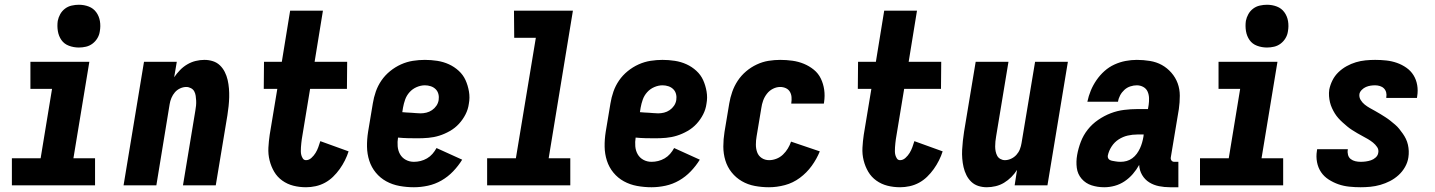

<svg xmlns="http://www.w3.org/2000/svg" viewBox="-20 -780 6040 808"><path d="M30 0V-114H151L199 -406H108V-520H356L289 -114H380V0ZM312 -580Q290 -580 270 -587.5Q250 -595 238.5 -611.5Q227 -628 223.5 -649Q220 -670 223 -692Q226 -707 233.5 -720.5Q241 -734 253.5 -743.5Q266 -753 281.5 -756.5Q297 -760 312 -760Q334 -760 353.5 -752.5Q373 -745 385 -728.5Q397 -712 400.5 -691Q404 -670 400 -648Q398 -633 390 -619.5Q382 -606 369.5 -596.5Q357 -587 342 -583.5Q327 -580 312 -580Z M500 0 586 -520H724L713 -455Q724 -471 737.5 -485Q751 -499 768 -509Q785 -519 803.5 -523.5Q822 -528 840 -528Q859 -528 876 -522.5Q893 -517 905.5 -505Q918 -493 926 -477Q934 -461 938 -443.5Q942 -426 943.5 -407.5Q945 -389 944.5 -370.5Q944 -352 942 -333Q940 -314 937 -295L888 0H750L802 -314Q804 -325 805 -335.5Q806 -346 805.5 -356.5Q805 -367 803.5 -377Q802 -387 797.5 -395.5Q793 -404 783.5 -409Q774 -414 764 -414Q751 -414 738 -408Q725 -402 716 -391.5Q707 -381 701.5 -368Q696 -355 694 -342L638 0Z M1268 8Q1240 8 1214.5 1.5Q1189 -5 1168 -20Q1147 -35 1134 -57Q1121 -79 1114.5 -105Q1108 -131 1109.5 -158.5Q1111 -186 1115 -213L1147 -406H1090L1091 -520H1166L1201 -735H1339L1304 -520H1441L1440 -406H1285L1250 -194Q1249 -186 1248 -177.5Q1247 -169 1246.5 -160.5Q1246 -152 1246 -143.5Q1246 -135 1248 -127.5Q1250 -120 1254.5 -113Q1259 -106 1268 -106Q1280 -106 1290.5 -115.5Q1301 -125 1308 -136.5Q1315 -148 1319.5 -160.5Q1324 -173 1328 -186L1447 -143Q1441 -124 1431.5 -105Q1422 -86 1409.5 -68.5Q1397 -51 1381.5 -36Q1366 -21 1347.5 -11Q1329 -1 1308.5 3.5Q1288 8 1268 8Z M1722 8Q1691 8 1661 2.5Q1631 -3 1605.5 -17Q1580 -31 1561.5 -53.5Q1543 -76 1534 -104Q1525 -132 1524.5 -162.5Q1524 -193 1529 -225L1549 -345Q1553 -370 1561.5 -394.5Q1570 -419 1585 -441Q1600 -463 1621.5 -480.5Q1643 -498 1667.5 -509Q1692 -520 1717.5 -524Q1743 -528 1768 -528Q1794 -528 1820 -524Q1846 -520 1869 -509.5Q1892 -499 1910.5 -482Q1929 -465 1939 -443Q1949 -421 1953.5 -395Q1958 -369 1953 -343Q1950 -320 1939 -298.5Q1928 -277 1911.5 -259Q1895 -241 1873 -228.5Q1851 -216 1828.5 -209Q1806 -202 1783 -200Q1760 -198 1738 -198Q1717 -198 1696.5 -198.5Q1676 -199 1655 -201Q1652 -183 1653.5 -164.5Q1655 -146 1663.5 -131Q1672 -116 1687.5 -107.5Q1703 -99 1722 -99Q1736 -99 1750 -102.5Q1764 -106 1777 -113.5Q1790 -121 1800 -132.5Q1810 -144 1817 -157L1925 -108Q1909 -82 1887 -59Q1865 -36 1838 -20.5Q1811 -5 1781 1.5Q1751 8 1722 8ZM1750 -303Q1762 -303 1774.5 -306Q1787 -309 1798 -316.5Q1809 -324 1816.5 -335Q1824 -346 1826 -359Q1828 -372 1825 -384Q1822 -396 1813.5 -404.5Q1805 -413 1793 -417Q1781 -421 1768 -421Q1751 -421 1733.5 -413.5Q1716 -406 1703.5 -392Q1691 -378 1685 -361Q1679 -344 1676 -327L1673 -308Q1683 -307 1692 -306.5Q1701 -306 1711 -305.5Q1721 -305 1730.5 -304Q1740 -303 1750 -303Z M2030 0V-114H2151L2235 -621H2144L2143 -735H2391L2289 -114H2380V0Z M2722 8Q2691 8 2661 2.5Q2631 -3 2605.5 -17Q2580 -31 2561.5 -53.5Q2543 -76 2534 -104Q2525 -132 2524.5 -162.5Q2524 -193 2529 -225L2549 -345Q2553 -370 2561.5 -394.5Q2570 -419 2585 -441Q2600 -463 2621.5 -480.5Q2643 -498 2667.5 -509Q2692 -520 2717.5 -524Q2743 -528 2768 -528Q2794 -528 2820 -524Q2846 -520 2869 -509.5Q2892 -499 2910.5 -482Q2929 -465 2939 -443Q2949 -421 2953.5 -395Q2958 -369 2953 -343Q2950 -320 2939 -298.5Q2928 -277 2911.5 -259Q2895 -241 2873 -228.5Q2851 -216 2828.5 -209Q2806 -202 2783 -200Q2760 -198 2738 -198Q2717 -198 2696.5 -198.5Q2676 -199 2655 -201Q2652 -183 2653.5 -164.5Q2655 -146 2663.5 -131Q2672 -116 2687.5 -107.5Q2703 -99 2722 -99Q2736 -99 2750 -102.5Q2764 -106 2777 -113.5Q2790 -121 2800 -132.5Q2810 -144 2817 -157L2925 -108Q2909 -82 2887 -59Q2865 -36 2838 -20.5Q2811 -5 2781 1.5Q2751 8 2722 8ZM2750 -303Q2762 -303 2774.5 -306Q2787 -309 2798 -316.5Q2809 -324 2816.5 -335Q2824 -346 2826 -359Q2828 -372 2825 -384Q2822 -396 2813.5 -404.5Q2805 -413 2793 -417Q2781 -421 2768 -421Q2751 -421 2733.5 -413.5Q2716 -406 2703.5 -392Q2691 -378 2685 -361Q2679 -344 2676 -327L2673 -308Q2683 -307 2692 -306.5Q2701 -306 2711 -305.5Q2721 -305 2730.5 -304Q2740 -303 2750 -303Z M3216 8Q3186 8 3156.5 2.5Q3127 -3 3102 -17.5Q3077 -32 3059 -54.5Q3041 -77 3032.5 -105Q3024 -133 3024 -163.5Q3024 -194 3029 -225L3049 -345Q3053 -369 3061.5 -393.5Q3070 -418 3084.5 -440Q3099 -462 3119.5 -479.5Q3140 -497 3164.5 -508.5Q3189 -520 3214 -524Q3239 -528 3263 -528Q3289 -528 3314.5 -524.5Q3340 -521 3363 -511.5Q3386 -502 3405 -486.5Q3424 -471 3434.5 -449Q3445 -427 3448.5 -402Q3452 -377 3448 -350L3447 -344H3310V-346Q3312 -359 3311 -371.5Q3310 -384 3304 -394Q3298 -404 3287 -409Q3276 -414 3263 -414Q3248 -414 3233 -406.5Q3218 -399 3207.5 -385.5Q3197 -372 3191.5 -356.5Q3186 -341 3184 -326L3164 -206Q3161 -189 3161 -171.5Q3161 -154 3166.5 -139Q3172 -124 3185.5 -115Q3199 -106 3217 -106Q3232 -106 3247.5 -112Q3263 -118 3275 -129.5Q3287 -141 3295.5 -155Q3304 -169 3309 -184L3430 -143Q3417 -111 3396 -82Q3375 -53 3346 -31.5Q3317 -10 3283 -1Q3249 8 3216 8Z M3768 8Q3740 8 3714.5 1.5Q3689 -5 3668 -20Q3647 -35 3634 -57Q3621 -79 3614.5 -105Q3608 -131 3609.5 -158.5Q3611 -186 3615 -213L3647 -406H3590L3591 -520H3666L3701 -735H3839L3804 -520H3941L3940 -406H3785L3750 -194Q3749 -186 3748 -177.5Q3747 -169 3746.5 -160.5Q3746 -152 3746 -143.5Q3746 -135 3748 -127.5Q3750 -120 3754.5 -113Q3759 -106 3768 -106Q3780 -106 3790.5 -115.5Q3801 -125 3808 -136.5Q3815 -148 3819.5 -160.5Q3824 -173 3828 -186L3947 -143Q3941 -124 3931.5 -105Q3922 -86 3909.5 -68.5Q3897 -51 3881.5 -36Q3866 -21 3847.5 -11Q3829 -1 3808.5 3.5Q3788 8 3768 8Z M4133 8Q4114 8 4097 2.5Q4080 -3 4067.5 -15Q4055 -27 4047 -43Q4039 -59 4035 -76.5Q4031 -94 4029.5 -112.5Q4028 -131 4029 -149.5Q4030 -168 4032 -187Q4034 -206 4037 -225L4086 -520H4224L4172 -206Q4170 -195 4169 -184.5Q4168 -174 4168 -163.5Q4168 -153 4170 -143Q4172 -133 4176.5 -124.5Q4181 -116 4190 -111Q4199 -106 4209 -106Q4222 -106 4235 -112Q4248 -118 4257.5 -128.5Q4267 -139 4272 -152Q4277 -165 4279 -178L4336 -520H4474L4388 0H4250L4260 -65Q4250 -49 4236 -35Q4222 -21 4205.5 -11Q4189 -1 4170 3.5Q4151 8 4133 8Z M4627 8Q4599 8 4574 0Q4549 -8 4532 -27.5Q4515 -47 4511.5 -73.5Q4508 -100 4513 -128Q4518 -156 4528.5 -183.5Q4539 -211 4557.5 -234.5Q4576 -258 4601.5 -275.5Q4627 -293 4654.5 -303.5Q4682 -314 4710.5 -317.5Q4739 -321 4766 -321H4811L4814 -339Q4816 -353 4815.5 -367.5Q4815 -382 4809.5 -394.5Q4804 -407 4791.5 -414Q4779 -421 4764 -421Q4751 -421 4737 -416.5Q4723 -412 4712 -402Q4701 -392 4694 -379Q4687 -366 4685 -352H4556Q4561 -376 4570.5 -399Q4580 -422 4594.5 -443Q4609 -464 4628 -481Q4647 -498 4670 -508.5Q4693 -519 4717 -523.5Q4741 -528 4764 -528Q4792 -528 4819.5 -523.5Q4847 -519 4869.5 -506.5Q4892 -494 4909.5 -474Q4927 -454 4936 -429.5Q4945 -405 4945 -377Q4945 -349 4941 -321L4907 -117Q4906 -110 4910 -104.5Q4914 -99 4922 -99H4939V8H4904Q4880 8 4857.5 3.5Q4835 -1 4816.5 -12.5Q4798 -24 4786.5 -43.5Q4775 -63 4774 -86Q4763 -66 4747.5 -48Q4732 -30 4712.5 -17Q4693 -4 4671 2Q4649 8 4627 8ZM4696 -99Q4709 -99 4721.5 -102.5Q4734 -106 4745 -114Q4756 -122 4764 -133Q4772 -144 4777.5 -156Q4783 -168 4786.5 -180.5Q4790 -193 4792 -205L4793 -214H4766Q4746 -214 4726 -209.5Q4706 -205 4688 -193.5Q4670 -182 4658 -163.5Q4646 -145 4642 -125Q4641 -119 4643.5 -114Q4646 -109 4651 -106.5Q4656 -104 4662 -103Q4668 -102 4673.5 -101Q4679 -100 4684.5 -99.5Q4690 -99 4696 -99Z M5030 0V-114H5151L5199 -406H5108V-520H5356L5289 -114H5380V0ZM5312 -580Q5290 -580 5270 -587.5Q5250 -595 5238.5 -611.5Q5227 -628 5223.5 -649Q5220 -670 5223 -692Q5226 -707 5233.5 -720.5Q5241 -734 5253.5 -743.5Q5266 -753 5281.5 -756.5Q5297 -760 5312 -760Q5334 -760 5353.5 -752.5Q5373 -745 5385 -728.5Q5397 -712 5400.5 -691Q5404 -670 5400 -648Q5398 -633 5390 -619.5Q5382 -606 5369.5 -596.5Q5357 -587 5342 -583.5Q5327 -580 5312 -580Z M5706 8Q5682 8 5658 5.5Q5634 3 5612.5 -4.5Q5591 -12 5571.5 -24.5Q5552 -37 5539.5 -55.5Q5527 -74 5522.5 -97.5Q5518 -121 5522 -145L5523 -152H5652V-150Q5650 -139 5653 -128Q5656 -117 5664.5 -110.5Q5673 -104 5684 -101.5Q5695 -99 5706 -99Q5717 -99 5728 -100.5Q5739 -102 5749.5 -105.5Q5760 -109 5769 -117Q5778 -125 5780 -136Q5783 -150 5775.5 -161Q5768 -172 5758 -180Q5748 -188 5737 -194.5Q5726 -201 5714.5 -207Q5703 -213 5692 -219.5Q5681 -226 5670 -233Q5659 -240 5649.5 -248Q5640 -256 5630.5 -264.5Q5621 -273 5612.5 -282.5Q5604 -292 5597.5 -302.5Q5591 -313 5585.5 -325Q5580 -337 5577 -349.5Q5574 -362 5573 -375.5Q5572 -389 5574 -403Q5578 -423 5587.5 -442Q5597 -461 5612.5 -476Q5628 -491 5647 -501.5Q5666 -512 5686 -518Q5706 -524 5726.5 -526Q5747 -528 5767 -528Q5791 -528 5814 -525.5Q5837 -523 5858.5 -515.5Q5880 -508 5898.5 -495Q5917 -482 5928.5 -463.5Q5940 -445 5944 -422Q5948 -399 5944 -375L5943 -368H5814V-371Q5816 -381 5813.5 -391Q5811 -401 5804 -408Q5797 -415 5787 -418Q5777 -421 5767 -421Q5757 -421 5747.5 -419.5Q5738 -418 5728.5 -414Q5719 -410 5711 -402Q5703 -394 5701 -385Q5699 -371 5706 -359.5Q5713 -348 5723 -340Q5733 -332 5744.5 -325.5Q5756 -319 5767 -313Q5778 -307 5788.5 -300.5Q5799 -294 5810 -287Q5821 -280 5831 -272Q5841 -264 5851 -255.5Q5861 -247 5868.5 -237.5Q5876 -228 5883.5 -217.5Q5891 -207 5896.5 -195.5Q5902 -184 5905 -171Q5908 -158 5908.5 -144.5Q5909 -131 5907 -118Q5904 -97 5893 -77.5Q5882 -58 5865.5 -43Q5849 -28 5829.5 -18Q5810 -8 5789 -2Q5768 4 5747 6Q5726 8 5706 8Z"/></svg>

Font: Iosevka SS18 Heavy
Style: Italic
Weight: 900
Italic angle: -9°
Monospace: yes
Designer: Belleve Invis
Foundry: Belleve Invis
Version: Version 25.1.1; ttfautohint (v1.8.4)